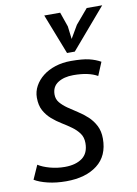

<svg xmlns="http://www.w3.org/2000/svg" viewBox="-84 -788 608 855"><g transform="rotate(-10 219.5 -360.0)"><path d="M259 -141Q259 -167 246 -185Q233 -203 213 -217.5Q193 -232 170 -246Q147 -260 127 -277.5Q107 -295 94 -318.5Q81 -342 81 -377Q81 -405 94.5 -429.5Q108 -454 131.5 -472.5Q155 -491 187.5 -501.5Q220 -512 258 -512Q311 -512 340 -505Q369 -498 392 -485L367 -425Q327 -448 258 -448Q216 -448 188.5 -430.5Q161 -413 161 -377Q161 -356 174 -340.5Q187 -325 207 -311Q227 -297 250 -282.5Q273 -268 293 -249.5Q313 -231 326 -206Q339 -181 339 -147Q339 -69 286.5 -28.5Q234 12 146 12Q101 12 63.5 3Q26 -6 3 -20L31 -83Q51 -70 83.5 -61Q116 -52 151 -52Q200 -52 229.5 -73.5Q259 -95 259 -141ZM283 -550H248L177 -732H249L272 -666L279 -608L313 -666L369 -732H439Z"/></g></svg>

Font: PT Sans
Style: Italic
Weight: 400
Italic angle: -12°
Designer: A.Korolkova, O.Umpeleva, V.Yefimov
Foundry: ParaType Ltd
Version: Version 2.003W OFL